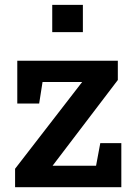

<svg xmlns="http://www.w3.org/2000/svg" viewBox="-20 -782 565 802"><path d="M43 0V-77.1L323.2 -439.5H157.7L143.6 -349.6H52.2V-528.3H472.2V-447.8L199.7 -89.8H381.3L398.9 -184.1H486.8V0ZM198.2 -647.9V-761.7H326.2V-647.9Z"/></svg>

Font: Roboto Slab LO Medium
Style: Regular
Weight: 500
Designer: Google
Version: Version 2.000